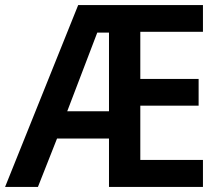

<svg xmlns="http://www.w3.org/2000/svg" viewBox="-21 -734 870 754"><path d="M776 0V-106H530V-319H759V-424H530V-609H776V-714H286L-1 0H128L203 -190H407V0ZM243 -297 361 -606H407V-297Z"/></svg>

Font: Noto Sans Arabic SemCond SemBd
Style: Regular
Weight: 600
Width: 4
Designer: Monotype Design Team, Nadine Chahine, Nizar Qandah and Khaled Hosny
Foundry: Monotype Imaging Inc.
Version: Version 2.012